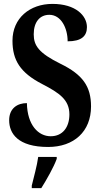

<svg xmlns="http://www.w3.org/2000/svg" viewBox="-20 -744 515 985"><path d="M227 10C359 10 447 -69 447 -198C447 -300 405 -361 290 -417C179 -472 153 -510 153 -568C153 -632 185 -668 233 -668C294 -668 327 -599 327 -532C398 -532 426 -559 426 -605C426 -663 369 -724 249 -724C133 -724 44 -651 44 -535C44 -435 84 -371 196 -313C285 -267 336 -232 336 -157C336 -92 302 -45 240 -45C177 -45 120 -102 118 -215C70 -215 27 -189 27 -127C27 -60 71 10 227 10ZM143 208V221H192C219 178 256 113 271 71V61H176C170 107 153 166 143 208Z"/></svg>

Font: Noto Serif Khmer ExtraCondensed
Style: Bold
Weight: 700
Width: 2
Designer: Danh Hong and the Monotype Design Team
Foundry: Monotype Imaging Inc.
Version: Version 2.004